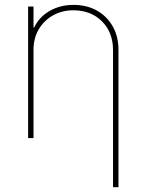

<svg xmlns="http://www.w3.org/2000/svg" viewBox="-20 -573 608 797"><path d="M119.1 -366.2V0H96.7V-545.9H119.1V-459H122.1Q141.6 -501.5 185.3 -527.1Q229 -552.7 285.2 -552.7Q340.3 -552.7 382.3 -529.1Q424.3 -505.4 448 -463.4Q471.7 -421.4 471.7 -366.2V204.1H449.2V-366.2Q448.7 -439 403.3 -484.4Q357.9 -529.8 285.2 -530.3Q237.3 -530.3 199.7 -509Q162.1 -487.8 140.6 -450.9Q119.1 -414.1 119.1 -366.2Z"/></svg>

Font: Inter Tight Thin
Style: Regular
Weight: 250
Designer: Rasmus Andersson
Foundry: rsms
Version: Version 3.004